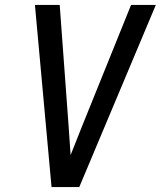

<svg xmlns="http://www.w3.org/2000/svg" viewBox="-20 -755 649 775"><path d="M188 0 121 -735H221L257 -245Q259 -216 261 -187Q263 -158 265 -129Q277 -158 288 -187Q299 -216 311 -245L509 -735H609L300 0Z"/></svg>

Font: Iosevka Md Ex Obl
Style: Regular
Weight: 500
Width: 7
Italic angle: -9°
Monospace: yes
Designer: Belleve Invis
Foundry: Belleve Invis
Version: Version 32.5.0; ttfautohint (v1.8.4)